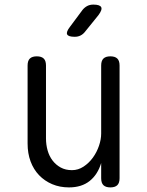

<svg xmlns="http://www.w3.org/2000/svg" viewBox="-20 -805 640 835"><path d="M420 -224V-520Q420 -541 430 -550.5Q440 -560 460 -560Q480 -560 490 -550.5Q500 -541 500 -520V-30Q500 -9 490 0.5Q480 10 460 10Q440 10 430 0.5Q420 -9 420 -30V-96Q405 -46 370 -18Q335 10 280 10Q240 10 207 -4Q174 -18 150 -43Q126 -68 113 -103Q100 -138 100 -181V-520Q100 -541 110 -550.5Q120 -560 140 -560Q160 -560 170 -550.5Q180 -541 180 -520V-203Q180 -176 187 -151Q194 -126 208.5 -107Q223 -88 244 -76.5Q265 -65 293 -65Q320 -65 343.5 -80.5Q367 -96 384 -119.5Q401 -143 410.5 -171Q420 -199 420 -224ZM305 -645Q277 -645 272 -655.5Q267 -666 284 -688L339 -762Q348 -773 359.5 -779Q371 -785 386 -785Q414 -785 420 -774Q426 -763 408 -739L349 -666Q341 -656 330 -650.5Q319 -645 305 -645Z"/></svg>

Font: Maple Mono Light
Style: Regular
Weight: 300
Monospace: yes
Designer: subframe7536
Version: Version 7.000